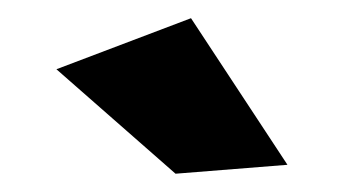

<svg xmlns="http://www.w3.org/2000/svg" viewBox="-20 -790 400 211"><path d="M189.9 -770 295.9 -608.9 172.9 -599.1 42 -713.9Z"/></svg>

Font: Montserrat-Arabic
Style: Bold
Weight: 700
Designer: Mohamed Gaber
Foundry: Kief Type Foundry
Version: Version 5.008;PS 005.008;hotconv 1.0.88;makeotf.lib2.5.64775